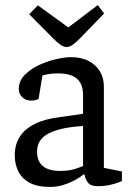

<svg xmlns="http://www.w3.org/2000/svg" viewBox="-20 -729 520 756"><path d="M177 7Q126 7 95.5 -10Q65 -27 51.5 -55.5Q38 -84 38 -117Q38 -159 57.5 -190Q77 -221 117 -241Q157 -261 217 -268L307 -281V-356Q307 -385 295.5 -404Q284 -423 262.5 -431.5Q241 -440 209 -440Q184 -440 167 -436.5Q150 -433 147 -432L132 -340Q131 -339 124 -336Q117 -333 100 -333Q83 -333 68.5 -345.5Q54 -358 54 -379Q54 -410 77.5 -434Q101 -458 135 -473.5Q169 -489 203 -496.5Q237 -504 258 -504Q301 -504 330 -488.5Q359 -473 374 -447Q389 -421 389 -389V-68L460 -54V-16Q457 -15 444.5 -10Q432 -5 411.5 -0.5Q391 4 364 4Q336 4 325.5 -11Q315 -26 313 -42H309Q294 -30 273.5 -19Q253 -8 229 -0.5Q205 7 177 7ZM217 -56Q255 -56 281 -65.5Q307 -75 307 -75V-233Q245 -229 205 -217Q165 -205 145.5 -184.5Q126 -164 126 -132Q126 -56 217 -56ZM242 -544Q230 -544 216 -554.5Q202 -565 191 -576L95 -673L129 -708L249 -621L365 -709L390 -676L293 -576Q280 -563 267.5 -553.5Q255 -544 242 -544Z"/></svg>

Font: Faustina
Style: Regular
Weight: 400
Designer: Alfonso Garcia
Foundry: http://www.omnibus-type.com
Version: Version 1.200